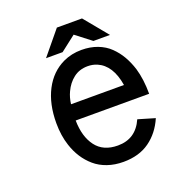

<svg xmlns="http://www.w3.org/2000/svg" viewBox="-125 -762 789 872"><g transform="rotate(-20 269.5 -326.5)"><path d="M462.9 -550.8H382.8L308.1 -608.4L233.9 -550.8H153.8L247.6 -664.6H369.1ZM529.3 -124.5Q502 -61 450.9 -24.4Q399.9 12.2 324.2 12.2Q282.2 12.2 247.1 0Q211.9 -12.2 186.3 -34.4Q160.6 -56.6 142.6 -84.7Q124.5 -112.8 113.3 -147Q96.7 -196.8 96.7 -257.3Q96.7 -350.1 131.1 -416.3Q165.5 -482.4 228.5 -512.2Q269 -531.2 317.4 -531.2Q359.4 -531.2 394 -518.1Q428.7 -504.9 453.1 -481.2Q477.5 -457.5 494.4 -428.2Q511.2 -398.9 522.5 -363.3Q538.6 -308.6 538.6 -238.8H183.6Q184.6 -160.6 220 -113.5Q255.4 -66.4 325.7 -66.4Q412.1 -66.4 448.2 -148.4ZM444.8 -315.4Q428.7 -415.5 363.3 -443.4Q342.3 -452.1 318.8 -452.1Q278.3 -452.1 249.8 -429.9Q221.2 -407.7 205.1 -372.6Q192.9 -347.2 189 -315.4Z"/></g></svg>

Font: Meera Inimai
Style: Regular
Weight: 400
Version: 2.0.0+20160526